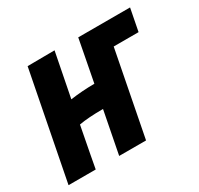

<svg xmlns="http://www.w3.org/2000/svg" viewBox="-120 -634 798 771"><g transform="rotate(-30 278.5 -248.5)"><path d="M214.8 -497.1 174.8 -293Q230.5 -300.8 286.1 -300.8Q300.3 -373 308.1 -415.3Q315.9 -457.5 323.2 -494.6H563.5L543.5 -391.6H428.2L352.1 0H227.5L265.6 -195.8Q196.8 -195.8 154.3 -188Q135.7 -92.8 130.6 -64.2Q125.5 -35.6 118.7 0H-7.3L89.4 -496.1Z"/></g></svg>

Font: Fantasque Sans Mono
Style: Bold Italic
Weight: 700
Italic angle: -11°
Monospace: yes
Designer: Jany Belluz
Version: Version 1.7.1